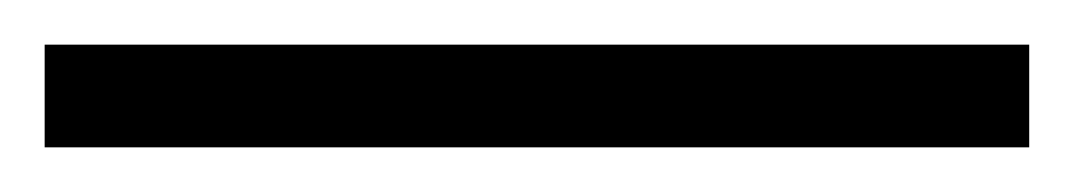

<svg xmlns="http://www.w3.org/2000/svg" viewBox="-20 -1 481 86"><path d="M0 65V19H441V65Z"/></svg>

Font: Manuale Medium
Style: Regular
Weight: 500
Designer: Eduardo Tunni / Pablo Cosgaya
Foundry: Eduardo Tunni / Pablo Cosgaya
Version: Version 1.002